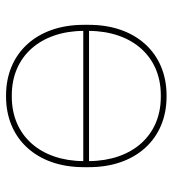

<svg xmlns="http://www.w3.org/2000/svg" viewBox="12 -577 570 634"><g transform="rotate(90 297.0 -260.0)"><path d="M295 5H299C439 5 532 -97 532 -251V-269C532 -423 439 -525 299 -525H295C155 -525 62 -423 62 -269V-251C62 -97 155 5 295 5ZM82 -269C83 -411 166 -506 294 -506H300C428 -506 511 -411 512 -269ZM294 -14C166 -14 83 -109 82 -250H512C511 -109 428 -14 300 -14Z"/></g></svg>

Font: Fixel Text Thin
Style: Regular
Weight: 100
Width: 4
Designer: AlfaBravo + MacPaw
Foundry: Kyrylo Tkachov, Marchela Mozhyna, Serhii Makarenko, Maria Weinstein, Zakhar Kryvoshyya
Version: Version 1.211